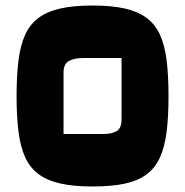

<svg xmlns="http://www.w3.org/2000/svg" viewBox="-20 -660 670 695"><path d="M315 15Q247 15 199.5 4.5Q152 -6 120.5 -29Q89 -52 71.5 -90Q54 -128 47 -183Q40 -238 40 -312Q40 -387 47 -442Q54 -497 71.5 -535Q89 -573 120.5 -596Q152 -619 199.5 -629.5Q247 -640 315 -640Q383 -640 430.5 -629.5Q478 -619 509.5 -596Q541 -573 558.5 -535.5Q576 -498 583 -442.5Q590 -387 590 -312Q590 -237 583 -182Q576 -127 558.5 -89Q541 -51 509.5 -28Q478 -5 430.5 5Q383 15 315 15ZM210 -175H355Q385 -175 402.5 -185.5Q420 -196 420 -228V-450H282Q250 -450 230 -439.5Q210 -429 210 -397Z"/></svg>

Font: Changa ExtraBold
Style: Regular
Weight: 800
Designer: Eduardo Rodriguez Tunni
Foundry: Eduardo Rodriguez Tunni
Version: Version 3.002; ttfautohint (v1.8.2)